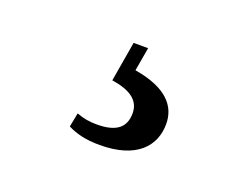

<svg xmlns="http://www.w3.org/2000/svg" viewBox="-52 -88 503 398"><g transform="rotate(20 200.0 110.5)"><path d="M171 87C211 93 234 108 234 137C234 168 215 184 172 184C156 184 143 182 127 176L121 207C139 216 160 222 192 222C273 222 307 183 307 134C307 95 281 63 209 51L218 -1H186Z"/></g></svg>

Font: Source Serif 4 Display
Style: Bold
Weight: 700
Designer: Frank Grießhammer
Foundry: Adobe Systems Incorporated
Version: Version 4.004;hotconv 1.0.117;makeotfexe 2.5.65602